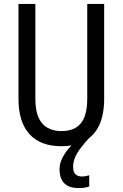

<svg xmlns="http://www.w3.org/2000/svg" viewBox="-20 -734 625 977"><path d="M352 115Q352 140 363.5 152Q375 164 396 164Q408 164 418 162Q428 160 434 158V215Q423 219 409.5 221Q396 223 380 223Q331 223 307 198.5Q283 174 283 127Q283 100 295 74.5Q307 49 325.5 26.5Q344 4 364 -12L444 -43Q409 -6 388.5 22Q368 50 360 72Q352 94 352 115ZM510 -232Q510 -153 486 -99.5Q462 -46 413.5 -18Q365 10 292 10Q186 10 130 -51.5Q74 -113 74 -232V-714H160V-231Q160 -147 194 -107Q228 -67 293 -67Q338 -67 367 -85Q396 -103 410 -139.5Q424 -176 424 -232V-714H510Z"/></svg>

Font: Noto Sans Arabic Condensed
Style: Regular
Weight: 400
Width: 3
Designer: Monotype Design Team, Nadine Chahine, Nizar Qandah and Khaled Hosny
Foundry: Monotype Imaging Inc.
Version: Version 2.012